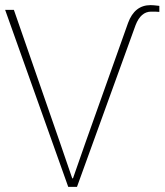

<svg xmlns="http://www.w3.org/2000/svg" viewBox="-23 -729 642 749"><path d="M-2.9 -690.4H31.2L210.9 -172.9Q242.2 -83 258.8 -33.2H261.7Q274.4 -70.3 310.5 -172.9L476.6 -639.6Q502 -709 564.5 -709Q575.2 -709 598.6 -706.1V-682.6Q589.8 -683.6 566.4 -683.6Q526.4 -683.6 505.9 -630.9L277.3 0H243.2Z"/></svg>

Font: Gothic A1 Thin
Style: Regular
Weight: 250
Designer: HanYang I&C Co.,Ltd.
Foundry: HanYang I&C Co.,Ltd.
Version: Version 2.50